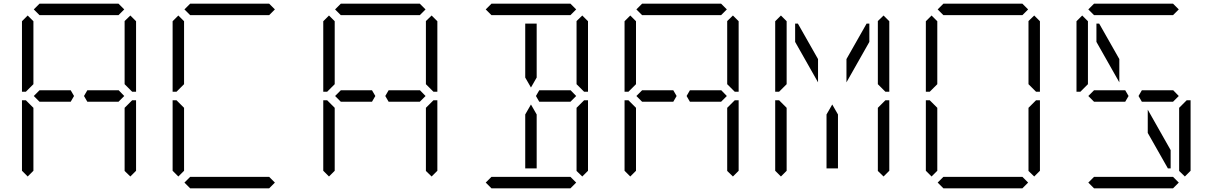

<svg xmlns="http://www.w3.org/2000/svg" viewBox="-20 -1020 6568 1040"><path d="M163 -969 194 -1000H622L653 -969L622 -938H620H439H377H196H194ZM207 -469H194L163 -500L194 -531H207H331H355H363L381 -500L363 -469H355H331ZM655 -436 696 -477H717V-95L686 -64L655 -94ZM686 -936 717 -905V-523H696L655 -564V-906ZM130 -64 99 -95V-477H120L130 -467L161 -436V-125V-108V-95ZM130 -533 120 -523H99V-905L130 -936L161 -905V-892V-564ZM609 -531H623L653 -500L622 -469H609H485H461H453L435 -500L453 -531H461H485Z M979 -969 1010 -1000H1438L1469 -969L1438 -938H1436H1255H1193H1012H1010ZM1469 -31 1438 0H1010L979 -31L1010 -62H1012H1193H1255H1436H1438ZM946 -64 915 -95V-477H936L946 -467L977 -436V-125V-108V-95ZM946 -533 936 -523H915V-905L946 -936L977 -905V-892V-564Z M1795 -969 1826 -1000H2254L2285 -969L2254 -938H2252H2071H2009H1828H1826ZM1839 -469H1826L1795 -500L1826 -531H1839H1963H1987H1995L2013 -500L1995 -469H1987H1963ZM2287 -436 2328 -477H2349V-95L2318 -64L2287 -94ZM2318 -936 2349 -905V-523H2328L2287 -564V-906ZM1762 -64 1731 -95V-477H1752L1762 -467L1793 -436V-125V-108V-95ZM1762 -533 1752 -523H1731V-905L1762 -936L1793 -905V-892V-564ZM2241 -531H2255L2285 -500L2254 -469H2241H2117H2093H2085L2067 -500L2085 -531H2093H2117Z M2611 -969 2642 -1000H3070L3101 -969L3070 -938H3068H2887H2825H2644H2642ZM2887 -382V-108H2825V-382V-400L2856 -454L2887 -400ZM2825 -892H2887V-618V-600L2856 -546L2825 -600V-618ZM3101 -31 3070 0H2642L2611 -31L2642 -62H2644H2825H2887H3068H3070ZM3103 -436 3144 -477H3165V-95L3134 -64L3103 -94ZM3134 -936 3165 -905V-523H3144L3103 -564V-906ZM3057 -531H3071L3101 -500L3070 -469H3057H2933H2909H2901L2883 -500L2901 -531H2909H2933Z M3427 -969 3458 -1000H3886L3917 -969L3886 -938H3884H3703H3641H3460H3458ZM3471 -469H3458L3427 -500L3458 -531H3471H3595H3619H3627L3645 -500L3627 -469H3619H3595ZM3919 -436 3960 -477H3981V-95L3950 -64L3919 -94ZM3950 -936 3981 -905V-523H3960L3919 -564V-906ZM3394 -64 3363 -95V-477H3384L3394 -467L3425 -436V-125V-108V-95ZM3394 -533 3384 -523H3363V-905L3394 -936L3425 -905V-892V-564ZM3873 -531H3887L3917 -500L3886 -469H3873H3749H3725H3717L3699 -500L3717 -531H3725H3749Z M4519 -382V-108H4457V-382V-400L4488 -454L4519 -400ZM4674 -892H4689V-793L4565 -574V-700ZM4411 -700V-574L4287 -793V-892H4302ZM4735 -436 4776 -477H4797V-95L4766 -64L4735 -94ZM4766 -936 4797 -905V-523H4776L4735 -564V-906ZM4210 -64 4179 -95V-477H4200L4210 -467L4241 -436V-125V-108V-95ZM4210 -533 4200 -523H4179V-905L4210 -936L4241 -905V-892V-564Z M5059 -969 5090 -1000H5518L5549 -969L5518 -938H5516H5335H5273H5092H5090ZM5549 -31 5518 0H5090L5059 -31L5090 -62H5092H5273H5335H5516H5518ZM5551 -436 5592 -477H5613V-95L5582 -64L5551 -94ZM5582 -936 5613 -905V-523H5592L5551 -564V-906ZM5026 -64 4995 -95V-477H5016L5026 -467L5057 -436V-125V-108V-95ZM5026 -533 5016 -523H4995V-905L5026 -936L5057 -905V-892V-564Z M5875 -969 5906 -1000H6334L6365 -969L6334 -938H6332H6151H6089H5908H5906ZM5919 -469H5906L5875 -500L5906 -531H5919H6043H6067H6075L6093 -500L6075 -469H6067H6043ZM6043 -700V-574L5919 -793V-892H5934ZM6197 -300V-426L6321 -207V-108H6306ZM6365 -31 6334 0H5906L5875 -31L5906 -62H5908H6089H6151H6332H6334ZM6367 -436 6408 -477H6429V-95L6398 -64L6367 -94ZM5842 -533 5832 -523H5811V-905L5842 -936L5873 -905V-892V-564ZM6321 -531H6335L6365 -500L6334 -469H6321H6197H6173H6165L6147 -500L6165 -531H6173H6197Z"/></svg>

Font: DSEG14 Classic Mini
Style: Light
Weight: 300
Designer: Keshikan(Twitter:@keshinomi_88pro)
Version: Version 0.46